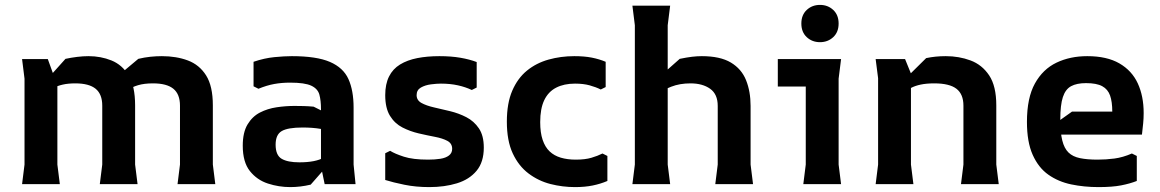

<svg xmlns="http://www.w3.org/2000/svg" viewBox="-20 -751 4730 783"><path d="M704 0 714 -80V-320Q714 -367 687 -389Q660 -411 604 -411Q568 -411 543 -403.5Q518 -396 502 -384.5Q486 -373 476 -361V-454L544 -511Q569 -517 593 -519.5Q617 -522 640 -522Q699 -522 746 -504.5Q793 -487 820.5 -443.5Q848 -400 848 -321V-80L858 0ZM70 0 80 -80V-430L70 -510H175L214 -402V-80L224 0ZM387 0 397 -80V-320Q397 -367 370 -389Q343 -411 287 -411Q258 -411 236 -406Q214 -401 197.5 -392Q181 -383 169 -371V-424L247 -511Q270 -516 294.5 -519Q319 -522 341 -522Q391 -522 434.5 -504.5Q478 -487 504.5 -443.5Q531 -400 531 -321V-80L541 0Z M1304 0 1289 -73V-306Q1289 -341 1282.5 -365Q1276 -389 1249.5 -401.5Q1223 -414 1163 -414Q1129 -414 1098.5 -408.5Q1068 -403 1034 -389L1014 -399V-499Q1058 -514 1099 -518Q1140 -522 1170 -522Q1271 -522 1325.5 -498.5Q1380 -475 1401 -428.5Q1422 -382 1422 -312V-80L1430 0ZM1164 12Q1117 12 1072.5 -2.5Q1028 -17 999 -53.5Q970 -90 970 -157Q970 -211 989.5 -243.5Q1009 -276 1040 -292Q1071 -308 1108 -313.5Q1145 -319 1181 -319Q1198 -319 1218 -318.5Q1238 -318 1259 -316L1347 -272V-206Q1319 -220 1287 -225.5Q1255 -231 1214 -231Q1154 -231 1129 -216.5Q1104 -202 1104 -161Q1104 -118 1128.5 -103.5Q1153 -89 1201 -89Q1268 -89 1301.5 -109Q1335 -129 1350 -157L1355 -121L1247 2Q1226 7 1205 9.5Q1184 12 1164 12Z M1924 -498V-394L1904 -384Q1879 -396 1847.5 -403Q1816 -410 1778 -410Q1761 -410 1737.5 -407Q1714 -404 1696.5 -394Q1679 -384 1679 -363Q1679 -342 1699 -331Q1719 -320 1750 -313Q1781 -306 1816 -297.5Q1851 -289 1882 -273Q1913 -257 1933 -227.5Q1953 -198 1953 -149Q1953 -90 1923.5 -54.5Q1894 -19 1843.5 -3.5Q1793 12 1731 12Q1676 12 1629.5 2.5Q1583 -7 1551 -17V-126L1571 -136Q1590 -124 1627 -112Q1664 -100 1726 -100Q1754 -100 1776 -103.5Q1798 -107 1811 -117Q1824 -127 1824 -144Q1824 -166 1804.5 -176.5Q1785 -187 1753.5 -193Q1722 -199 1687.5 -207Q1653 -215 1621.5 -231Q1590 -247 1570.5 -278.5Q1551 -310 1551 -363Q1551 -408 1566.5 -439Q1582 -470 1611.5 -488Q1641 -506 1681.5 -514Q1722 -522 1772 -522Q1820 -522 1857.5 -515.5Q1895 -509 1924 -498Z M2325 12Q2274 12 2225 -0.5Q2176 -13 2135.5 -43.5Q2095 -74 2071 -125.5Q2047 -177 2047 -255Q2047 -330 2069 -381Q2091 -432 2129 -463Q2167 -494 2217 -508Q2267 -522 2322 -522Q2363 -522 2393.5 -516Q2424 -510 2450 -499V-396L2430 -386Q2410 -396 2384.5 -403Q2359 -410 2325 -410Q2280 -410 2248 -393.5Q2216 -377 2199.5 -342.5Q2183 -308 2183 -253Q2183 -210 2193 -180.5Q2203 -151 2221.5 -133.5Q2240 -116 2267 -108Q2294 -100 2328 -100Q2366 -100 2391.5 -107.5Q2417 -115 2437 -125L2457 -115V-13Q2429 -1 2397 5.5Q2365 12 2325 12Z M2897 0 2907 -80V-319Q2907 -367 2876 -389Q2845 -411 2796 -411Q2752 -411 2717.5 -397.5Q2683 -384 2659 -366.5Q2635 -349 2622 -337V-396L2752 -511Q2781 -517 2802 -519.5Q2823 -522 2842 -522Q2917 -522 2960.5 -496Q3004 -470 3022.5 -424Q3041 -378 3041 -319V-80L3051 0ZM2559 0 2569 -80V-648L2559 -728H2713L2703 -648V-80L2713 0Z M3324 -579Q3292 -579 3270 -599.5Q3248 -620 3248 -655Q3248 -690 3270 -710.5Q3292 -731 3324 -731Q3356 -731 3378 -710.5Q3400 -690 3400 -655Q3400 -620 3378 -599.5Q3356 -579 3324 -579ZM3256 0 3266 -80V-398H3152V-510H3410L3400 -430V-80L3410 0Z M3899 0 3909 -80V-320Q3909 -367 3880.5 -389Q3852 -411 3790 -411Q3758 -411 3734.5 -406Q3711 -401 3694.5 -392Q3678 -383 3666 -371V-424L3757 -514Q3776 -518 3795.5 -520Q3815 -522 3837 -522Q3891 -522 3938 -504.5Q3985 -487 4014 -443.5Q4043 -400 4043 -321V-80L4053 0ZM3551 0 3561 -80V-432L3551 -510H3671L3695 -451V-80L3705 0Z M4168 -254Q4168 -352 4200.5 -410.5Q4233 -469 4288.5 -495.5Q4344 -522 4414 -522Q4494 -522 4545 -492.5Q4596 -463 4620 -411Q4644 -359 4644 -290Q4644 -268 4642 -248Q4640 -228 4637 -202H4262V-232L4352 -296H4516Q4516 -336 4507 -361.5Q4498 -387 4475 -399.5Q4452 -412 4409 -412Q4371 -412 4348 -399.5Q4325 -387 4314.5 -355Q4304 -323 4304 -263Q4304 -211 4312 -178.5Q4320 -146 4337.5 -129Q4355 -112 4384.5 -106Q4414 -100 4456 -100Q4491 -100 4525 -104.5Q4559 -109 4596 -125L4616 -115V-13Q4588 -2 4552 5Q4516 12 4460 12Q4401 12 4348.5 1Q4296 -10 4255.5 -38.5Q4215 -67 4191.5 -119.5Q4168 -172 4168 -254Z"/></svg>

Font: AR One Sans
Style: Bold
Weight: 700
Designer: Niteesh Yadav
Foundry: Niteesh Yadav
Version: Version 1.001;gftools[0.9.33]